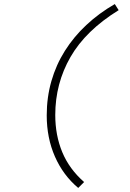

<svg xmlns="http://www.w3.org/2000/svg" viewBox="-20 -750 640 945"><path d="M365 175Q291 113 250.5 21Q210 -71 210 -182Q210 -271 233 -351Q256 -431 299.5 -500Q343 -569 405 -627Q467 -685 545 -730L564 -700Q402 -600 327 -469.5Q252 -339 252 -184Q252 -84 286.5 -1Q321 82 394 146Z"/></svg>

Font: Source Code Pro Light
Style: Italic
Weight: 300
Italic angle: -11°
Monospace: yes
Designer: Paul D. Hunt, Teo Tuominen
Foundry: Adobe Systems Incorporated
Version: Version 1.050;PS 1.000;hotconv 16.6.51;makeotf.lib2.5.65220